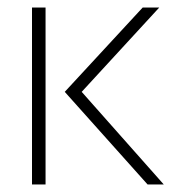

<svg xmlns="http://www.w3.org/2000/svg" viewBox="-20 -490 480 510"><path d="M65 -470V0H101V-470ZM152 -246 372 0H415L197 -246L403 -470H359Z"/></svg>

Font: Kreadon Extra Light
Style: Regular
Weight: 200
Designer: kohakuno
Foundry: StudioGnu
Version: Version 1.000;Glyphs 3.1.2 (3151)